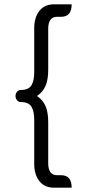

<svg xmlns="http://www.w3.org/2000/svg" viewBox="-20 -747 405 892"><path d="M139 14V-191Q139 -231 125.5 -252Q112 -273 76 -273Q66 -273 59 -281.5Q52 -290 52 -301Q52 -312 59 -320.5Q66 -329 76 -329Q112 -329 125.5 -350Q139 -371 139 -411V-616Q139 -666 163 -696.5Q187 -727 231 -727H313Q313 -669 264 -669H245Q224 -669 214 -654.5Q204 -640 204 -614V-422Q204 -378 192 -349Q180 -320 152 -301Q180 -282 192 -253Q204 -224 204 -180V12Q204 38 214 52.5Q224 67 245 67H264Q313 67 313 125H231Q187 125 163 94.5Q139 64 139 14Z"/></svg>

Font: K2D ExtraLight
Style: Regular
Weight: 275
Designer: Katatrad Aksorn Co.,Ltd.
Foundry: Cadson Demak Co.,Ltd.
Version: Version 1.000; ttfautohint (v1.6)